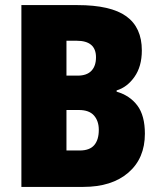

<svg xmlns="http://www.w3.org/2000/svg" viewBox="-20 -734 633 754"><path d="M284 -714Q415 -714 476 -670Q537 -626 537 -536Q537 -473 508 -432Q479 -391 438 -379V-374Q490 -359 519.5 -319.5Q549 -280 549 -209Q549 -112 484 -56Q419 0 307 0H64V-714ZM285 -437Q321 -437 339 -456Q357 -475 357 -509Q357 -574 281 -574H241V-437ZM241 -302V-143H293Q332 -143 350 -164Q368 -185 368 -224Q368 -259 349 -280.5Q330 -302 290 -302Z"/></svg>

Font: Noto Sans Gujarati Condensed Black
Style: Regular
Weight: 900
Width: 3
Designer: Jelle Bosma - Monotype Design Team, Universal Thirst
Foundry: Monotype Imaging Inc.
Version: Version 2.106; ttfautohint (v1.8.4.7-5d5b)